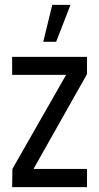

<svg xmlns="http://www.w3.org/2000/svg" viewBox="-20 -770 408 790"><path d="M158 -598 195 -750H270L211 -598ZM30 0 31 -75 252 -462H30V-536H338V-465L118 -75H338V0Z"/></svg>

Font: Stick No Bills
Style: Regular
Weight: 400
Version: Version 2.000